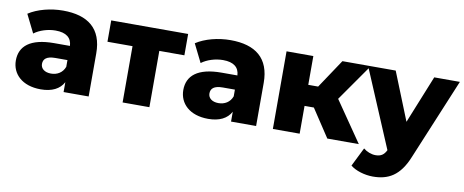

<svg xmlns="http://www.w3.org/2000/svg" viewBox="-65 -834 3187 1320"><g transform="rotate(10 1528.0 -174.0)"><path d="M373 -174C357 -131 320 -110 277 -110C232 -110 205 -133 205 -165C205 -199 227 -221 289 -221H373ZM226 9C304 9 358 -18 385 -69V0H560V-301C560 -473 460 -551 285 -551C199 -551 108 -528 46 -487L109 -360C147 -389 205 -407 258 -407C333 -407 370 -376 373 -320H263C96 -320 24 -257 24 -157C24 -64 96 9 226 9Z M984 -393H1159V-542H622V-393H797V0H984Z M1542 -174C1526 -131 1489 -110 1446 -110C1401 -110 1374 -133 1374 -165C1374 -199 1396 -221 1458 -221H1542ZM1395 9C1473 9 1527 -18 1554 -69V0H1729V-301C1729 -473 1629 -551 1454 -551C1368 -551 1277 -528 1215 -487L1278 -360C1316 -389 1374 -407 1427 -407C1502 -407 1539 -376 1542 -320H1432C1265 -320 1193 -257 1193 -157C1193 -64 1265 9 1395 9Z M2236 -542 2102 -341H2033V-542H1846V0H2033V-194H2098L2226 0H2446L2252 -282L2434 -542Z M2608 -542H2415L2647 7C2631 40 2610 55 2572 55C2542 55 2510 42 2487 23L2422 154C2458 184 2522 203 2579 203C2685 203 2765 162 2821 23L3056 -542H2877L2742 -208Z"/></g></svg>

Font: Montserrat-Alt1 ExtBd
Style: Regular
Weight: 800
Designer: Differentunic
Foundry: Differentunic
Version: Version 7.222